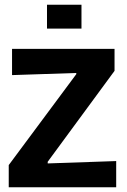

<svg xmlns="http://www.w3.org/2000/svg" viewBox="-20 -793 536 813"><path d="M17 0V-94L303 -479V-484L31 -475V-586H465V-493L182 -108V-101L472 -111V0ZM179 -672V-773H325V-672Z"/></svg>

Font: Ruda ExtraBold
Style: Regular
Weight: 800
Designer: Mariela Monsalve and Angelina Sanchez
Foundry: Mariela Monsalve and Angelina Sanchez
Version: Version 2.000